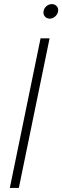

<svg xmlns="http://www.w3.org/2000/svg" viewBox="-20 -917 304 937"><path d="M222 -730H178L28 0H72ZM192 -856C192 -839 205 -826 223 -826C244 -826 264 -846 264 -867C264 -884 251 -897 233 -897C211 -897 192 -878 192 -856Z"/></svg>

Font: Nacelle UltraLight
Style: Italic
Weight: 200
Italic angle: -12°
Designer: Sora Sagano
Foundry: Sora Sagano
Version: Version 1.000;FEAKit 1.0